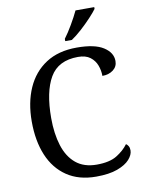

<svg xmlns="http://www.w3.org/2000/svg" viewBox="-100 -1000 814 1080"><g transform="rotate(-10 307.0 -460.5)"><path d="M361 10Q262 10 194 -36Q126 -82 91.5 -164.5Q57 -247 57 -358Q57 -466 93.5 -548.5Q130 -631 201.5 -677.5Q273 -724 378 -724Q480 -724 530 -692Q580 -660 580 -612Q580 -580 555 -561Q530 -542 493 -542Q493 -573 482 -602.5Q471 -632 445.5 -651.5Q420 -671 376 -671Q263 -671 215.5 -589.5Q168 -508 168 -358Q168 -269 189.5 -200.5Q211 -132 257 -94Q303 -56 376 -56Q449 -56 490.5 -81.5Q532 -107 557 -141Q565 -136 570.5 -126.5Q576 -117 576 -102Q576 -77 553 -51Q530 -25 482.5 -7.5Q435 10 361 10ZM321 -784Q343 -813 367.5 -855Q392 -897 408 -931H515V-921Q503 -904 476 -875Q449 -846 417.5 -817.5Q386 -789 359 -771H321Z"/></g></svg>

Font: Noto Serif Yezidi
Style: Regular
Weight: 400
Designer: Dalton Maag Ltd
Foundry: Dalton Maag Ltd
Version: Version 1.001; ttfautohint (v1.8.4.7-5d5b)